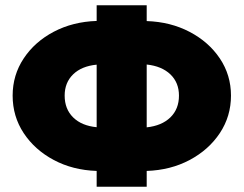

<svg xmlns="http://www.w3.org/2000/svg" viewBox="-20 -690 925 729"><path d="M28 -327Q28 -405 70 -468.2Q112 -531.5 184.2 -569.5Q256.5 -607.5 347 -610.5V-670H537V-610Q627.5 -607 700 -569Q772.5 -531 814.8 -468Q857 -405 857 -327Q857 -248.5 814.8 -184.8Q772.5 -121 700 -82.5Q627.5 -44 537 -41V19H347V-41Q256.5 -44 184.2 -82.5Q112 -121 70 -184.5Q28 -248 28 -327ZM659.5 -327Q659.5 -376.5 626.8 -407.8Q594 -439 537 -445V-206.5Q594 -212.5 626.8 -244.2Q659.5 -276 659.5 -327ZM225.5 -327Q225.5 -276 257.8 -244.2Q290 -212.5 347 -207V-444.5Q290 -439 257.8 -407.8Q225.5 -376.5 225.5 -327Z"/></svg>

Font: Overused Grotesk Black
Style: Regular
Weight: 900
Version: Version 0.004